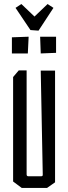

<svg xmlns="http://www.w3.org/2000/svg" viewBox="-20 -932 338 952"><path d="M45 -32V-550L73 -583H112V-67Q112 -58 121 -58H183Q189 -58 190.5 -60Q192 -62 192 -67L182 -582H253V-28L213 0H88ZM39 -747 122 -750 118 -667H39ZM179 -750H258V-670L182 -667ZM131 -783 57 -893 86 -912 151 -850 216 -912 245 -893 171 -780Z"/></svg>

Font: Bahianita
Style: Regular
Weight: 400
Designer: Pablo Cosgaya & Dani Raskovsky
Foundry: Pablo Cosgaya & Dani Raskovsky
Version: Version 1.008